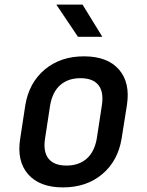

<svg xmlns="http://www.w3.org/2000/svg" viewBox="-20 -805 640 835"><path d="M254 10Q152 10 102 -47.5Q52 -105 68 -203L90 -347Q106 -445 174.5 -502.5Q243 -560 345 -560Q447 -560 497 -503Q547 -446 532 -348L509 -203Q493 -105 424.5 -47.5Q356 10 254 10ZM269 -85Q323 -85 357 -115Q391 -145 401 -203L423 -347Q432 -405 408 -435Q384 -465 330 -465Q276 -465 242 -435Q208 -405 198 -347L176 -203Q167 -145 191 -115Q215 -85 269 -85ZM319 -645 225 -785H339L425 -645Z"/></svg>

Font: NKDuy Mono SemiBold
Style: Italic
Weight: 600
Italic angle: -9°
Monospace: yes
Designer: NKDuy
Foundry: NKDuy
Version: Version 2.251; ttfautohint (v1.8.4.7-5d5b)